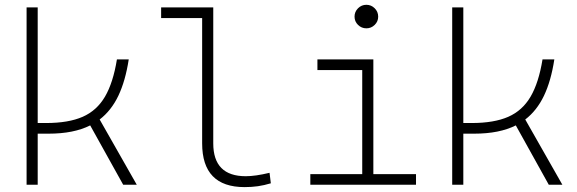

<svg xmlns="http://www.w3.org/2000/svg" viewBox="-20 -763 2384 793"><path d="M89.8 0V-732.4H135.7V-254.9H170.9Q262.7 -254.9 321.3 -280.5Q379.9 -306.2 413.6 -363.8Q447.3 -421.4 462.9 -517.6H511.7Q498 -428.7 468.8 -367.4Q439.5 -306.2 391.6 -269.5L544.9 0H488.8L352.5 -245.1Q284.7 -210.9 180.7 -210.9H135.7V0Z M990.2 9.8Q814.9 9.8 814.9 -170.9V-688.5H645.5V-732.4H860.8V-170.9Q860.8 -35.2 995.1 -35.2Q1034.7 -35.2 1093.3 -49.3L1098.6 -5.9Q1070.8 2.4 1045.2 6.1Q1019.5 9.8 990.2 9.8Z M1261.7 0V-43.9H1476.1V-473.6H1291V-517.6H1522V-43.9H1698.2V0ZM1493.2 -646Q1473.1 -646 1458.7 -660.2Q1444.3 -674.3 1444.3 -694.3Q1444.3 -714.4 1458.7 -728.8Q1473.1 -743.2 1493.2 -743.2Q1513.2 -743.2 1527.6 -728.8Q1542 -714.4 1542 -694.3Q1542 -674.3 1527.6 -660.2Q1513.2 -646 1493.2 -646Z M1847.7 0V-732.4H1893.6V-254.9H1928.7Q2020.5 -254.9 2079.1 -280.5Q2137.7 -306.2 2171.4 -363.8Q2205.1 -421.4 2220.7 -517.6H2269.5Q2255.9 -428.7 2226.6 -367.4Q2197.3 -306.2 2149.4 -269.5L2302.7 0H2246.6L2110.4 -245.1Q2042.5 -210.9 1938.5 -210.9H1893.6V0Z"/></svg>

Font: Cascadia Code ExtraLight
Style: Regular
Weight: 200
Monospace: yes
Designer: Aaron Bell
Foundry: Saja Typeworks
Version: Version 2407.024; ttfautohint (v1.8.4)